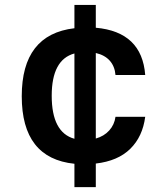

<svg xmlns="http://www.w3.org/2000/svg" viewBox="-20 -743 665 776"><path d="M367.2 -723.1V-630.9Q553.7 -614.3 566.9 -439.9H446.8Q443.8 -475.1 423.6 -497.8Q403.3 -520.5 367.2 -528.8V-183.1Q400.4 -192.4 421.4 -215.6Q442.4 -238.8 446.8 -271H566.9Q556.6 -190.9 506.6 -141.6Q456.5 -92.3 367.2 -82V13.2H280.8V-81.1Q67.9 -103 67.9 -354Q67.9 -604 280.8 -628.9V-723.1ZM189 -356Q189 -207.5 280.8 -182.1V-526.9Q189 -502 189 -356Z"/></svg>

Font: Nacelle SemiBold
Style: Regular
Weight: 600
Designer: Sora Sagano
Foundry: Sora Sagano
Version: Version 1.000;FEAKit 1.0